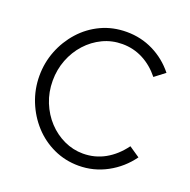

<svg xmlns="http://www.w3.org/2000/svg" viewBox="-120 -777 884 895"><g transform="rotate(20 322.5 -329.5)"><path d="M361 2Q295 2 237.5 -24.5Q180 -51 137.5 -97.5Q95 -144 71 -204Q47 -264 47 -330Q47 -395 70 -454Q93 -513 135 -560Q177 -607 234.5 -634Q292 -661 361 -661Q432 -661 493.5 -630.5Q555 -600 599 -545L548 -506Q511 -552 463.5 -576.5Q416 -601 361 -601Q309 -601 264 -579.5Q219 -558 185 -520.5Q151 -483 132 -434Q113 -385 113 -330Q113 -273 133 -223.5Q153 -174 187.5 -137Q222 -100 267 -79Q312 -58 361 -58Q420 -58 470 -86Q520 -114 558 -166L611 -130Q567 -69 501.5 -33.5Q436 2 361 2Z"/></g></svg>

Font: Lil Grotesk
Style: Regular
Weight: 400
Designer: Bastien Sozeau
Foundry: NBR — Bastien Sozeau
Version: Version 4.002; ttfautohint (v1.8.4.7-5d5b)